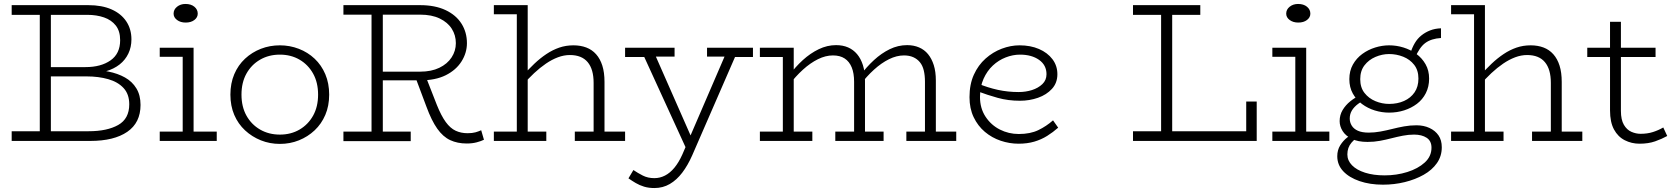

<svg xmlns="http://www.w3.org/2000/svg" viewBox="-20 -712 8461 970"><path d="M39 0V-49H428Q521 -49 577 -80.5Q633 -112 633 -185Q633 -236 604.5 -267Q576 -298 527 -312Q478 -326 418 -326H218V-373H412Q490 -373 538.5 -407Q587 -441 587 -509Q587 -555 565 -583Q543 -611 505.5 -624Q468 -637 421 -637H39V-686H426Q495 -686 543.5 -664.5Q592 -643 618 -604Q644 -565 644 -513Q644 -474 628.5 -441.5Q613 -409 584.5 -386.5Q556 -364 515.5 -352Q475 -340 424 -340V-360Q479 -360 527 -350.5Q575 -341 611.5 -320.5Q648 -300 669 -265.5Q690 -231 690 -182Q690 -92 623 -46Q556 0 436 0ZM181 -28V-660H237V-28Z M903 -7V-471H958V-7ZM787 0V-47H1075V0ZM787 -425V-471H950V-425ZM918 -598Q892 -598 874.5 -611Q857 -624 857 -643Q857 -664 874.5 -678Q892 -692 917 -692Q945 -692 962 -678Q979 -664 979 -643Q979 -624 962 -611Q945 -598 918 -598Z M1394 15Q1343 15 1298 -3Q1253 -21 1218 -53.5Q1183 -86 1163.5 -131.5Q1144 -177 1144 -234Q1144 -291 1163.5 -337Q1183 -383 1218 -415.5Q1253 -448 1298 -465.5Q1343 -483 1394 -483Q1444 -483 1489.5 -465.5Q1535 -448 1569.5 -415.5Q1604 -383 1623.5 -337Q1643 -291 1643 -234Q1643 -177 1623.5 -131.5Q1604 -86 1569.5 -53.5Q1535 -21 1490 -3Q1445 15 1394 15ZM1394 -32Q1450 -32 1493.5 -57.5Q1537 -83 1562 -128Q1587 -173 1587 -234Q1587 -295 1562 -340Q1537 -385 1493.5 -410.5Q1450 -436 1394 -436Q1338 -436 1294 -410.5Q1250 -385 1225 -340Q1200 -295 1200 -234Q1200 -173 1225 -128Q1250 -83 1294 -57.5Q1338 -32 1394 -32Z M1898 -306V-350H2103Q2159 -350 2199.5 -369.5Q2240 -389 2261.5 -422Q2283 -455 2283 -494Q2283 -534 2262.5 -566.5Q2242 -599 2201.5 -618.5Q2161 -638 2103 -638H1715V-686H2102Q2178 -686 2231 -661Q2284 -636 2311.5 -592.5Q2339 -549 2339 -494Q2339 -445 2311.5 -401.5Q2284 -358 2232 -332Q2180 -306 2103 -306ZM1715 1V-47H2055V1ZM1857 -28V-659H1914V-28ZM2338 13Q2291 13 2254.5 -4Q2218 -21 2189 -62Q2160 -103 2134 -174L2080 -318L2131 -325L2187 -182Q2209 -127 2232 -95.5Q2255 -64 2282 -51.5Q2309 -39 2342 -39Q2366 -39 2382 -43.5Q2398 -48 2411 -54L2425 -6Q2411 1 2388.5 7Q2366 13 2338 13Z M2979 0V-293Q2979 -328 2971.5 -354Q2964 -380 2949 -398Q2934 -416 2911.5 -425Q2889 -434 2859 -434Q2829 -434 2798.5 -422.5Q2768 -411 2738 -390.5Q2708 -370 2678.5 -342.5Q2649 -315 2621 -282V-329Q2650 -362 2679.5 -390Q2709 -418 2740.5 -439Q2772 -460 2805.5 -471.5Q2839 -483 2877 -483Q2913 -483 2942 -472Q2971 -461 2991.5 -438Q3012 -415 3023 -380.5Q3034 -346 3034 -298V0ZM2475 0V-47H2740V0ZM2884 0V-47H3138V0ZM2646 -686V0H2591V-640H2475V-686Z M3286 238Q3257 238 3234 231Q3211 224 3191.5 212.5Q3172 201 3155 189L3180 147Q3202 162 3227.5 175Q3253 188 3286 188Q3314 188 3339.5 175Q3365 162 3387 135.5Q3409 109 3427 69L3652 -453H3706L3477 73Q3455 123 3427 160Q3399 197 3364 217.5Q3329 238 3286 238ZM3455 57 3223 -450H3283L3489 18ZM3138 -424V-471H3388V-426H3263L3252 -424ZM3552 -426V-471H3784V-424H3674L3665 -426Z M3819 -424V-471H3980V-424ZM3935 -7V-471H3990V-7ZM3819 0V-47H4084V0ZM4295 -7V-299Q4295 -342 4283 -371.5Q4271 -401 4247.5 -416.5Q4224 -432 4188 -432Q4151 -432 4112.5 -413Q4074 -394 4036.5 -360Q3999 -326 3965 -281V-329Q3998 -374 4036 -408.5Q4074 -443 4116.5 -463.5Q4159 -484 4204 -484Q4238 -484 4264.5 -472.5Q4291 -461 4310 -438.5Q4329 -416 4339.5 -383Q4350 -350 4350 -305V-7ZM4200 0V-47H4444V0ZM4653 -7V-299Q4653 -331 4647 -356Q4641 -381 4627.5 -397.5Q4614 -414 4594 -423Q4574 -432 4547 -432Q4510 -432 4471.5 -413Q4433 -394 4395.5 -360Q4358 -326 4324 -281V-329Q4358 -374 4395.5 -408.5Q4433 -443 4475 -463.5Q4517 -484 4563 -484Q4596 -484 4623 -472.5Q4650 -461 4668.5 -438.5Q4687 -416 4697.5 -383Q4708 -350 4708 -305V-7ZM4559 0V-47H4811V0Z M5126 14Q5080 14 5035.5 -1Q4991 -16 4955.5 -46Q4920 -76 4899 -120Q4878 -164 4878 -221Q4878 -286 4900 -334.5Q4922 -383 4959 -416Q4996 -449 5041 -466Q5086 -483 5131 -483Q5186 -483 5229 -464.5Q5272 -446 5297 -413Q5322 -380 5322 -337Q5322 -293 5294.5 -263Q5267 -233 5224 -218Q5181 -203 5133 -203Q5073 -203 5021 -217.5Q4969 -232 4921 -250L4920 -290Q4971 -269 5021.5 -258Q5072 -247 5126 -247Q5162 -247 5193.5 -257Q5225 -267 5246 -287Q5267 -307 5267 -337Q5267 -383 5229.5 -409.5Q5192 -436 5133 -436Q5097 -436 5061 -422Q5025 -408 4996 -381Q4967 -354 4949 -314Q4931 -274 4931 -222Q4931 -165 4959 -122.5Q4987 -80 5031.5 -57.5Q5076 -35 5127 -35Q5185 -35 5225.5 -54.5Q5266 -74 5300 -104L5326 -67Q5300 -44 5270.5 -25.5Q5241 -7 5205.5 3.5Q5170 14 5126 14Z M5704 0V-49H6276V-199H6329V0ZM5846 -28V-657H5902V-28ZM5704 -637V-686H6044V-637Z M6524 -7V-471H6579V-7ZM6408 0V-47H6696V0ZM6408 -425V-471H6571V-425ZM6539 -598Q6513 -598 6495.5 -611Q6478 -624 6478 -643Q6478 -664 6495.5 -678Q6513 -692 6538 -692Q6566 -692 6583 -678Q6600 -664 6600 -643Q6600 -624 6583 -611Q6566 -598 6539 -598Z M6967 221Q6901 221 6848.5 203Q6796 185 6766 153Q6736 121 6736 77Q6736 46 6751 22Q6766 -2 6787 -18Q6808 -34 6826 -42L6857 -27Q6829 -16 6808 8.5Q6787 33 6787 68Q6787 99 6810.5 123Q6834 147 6876.5 160.5Q6919 174 6975 174Q7036 174 7090 157Q7144 140 7178 109Q7212 78 7212 34Q7212 0 7187.5 -16Q7163 -32 7124 -32Q7096 -32 7067.5 -26.5Q7039 -21 7010 -13.5Q6981 -6 6951.5 -0.5Q6922 5 6889 5Q6840 5 6809 -10.5Q6778 -26 6763 -50Q6748 -74 6748 -100Q6748 -131 6763 -156Q6778 -181 6801.5 -200Q6825 -219 6851 -231L6884 -214Q6861 -202 6841 -187Q6821 -172 6810 -154Q6799 -136 6799 -113Q6799 -94 6809 -77.5Q6819 -61 6840 -51.5Q6861 -42 6895 -42Q6924 -42 6954 -47.5Q6984 -53 7013.5 -60.5Q7043 -68 7073.5 -73.5Q7104 -79 7136 -79Q7173 -79 7202 -65.5Q7231 -52 7247.5 -28Q7264 -4 7264 32Q7264 77 7239.5 112Q7215 147 7172.5 171Q7130 195 7077 208Q7024 221 6967 221ZM6998 -143Q6961 -143 6925.5 -154Q6890 -165 6861 -186.5Q6832 -208 6814.5 -239.5Q6797 -271 6797 -312Q6797 -354 6815 -386Q6833 -418 6862.5 -439.5Q6892 -461 6927.5 -472Q6963 -483 6998 -483Q7035 -483 7070.5 -472Q7106 -461 7135 -440Q7164 -419 7182 -387.5Q7200 -356 7200 -315Q7200 -274 7183.5 -241.5Q7167 -209 7138.5 -187.5Q7110 -166 7074 -154.5Q7038 -143 6998 -143ZM6998 -187Q7040 -187 7073.5 -202Q7107 -217 7126.5 -245.5Q7146 -274 7146 -315Q7146 -357 7124.5 -384.5Q7103 -412 7069 -425.5Q7035 -439 6998 -439Q6963 -439 6929 -424.5Q6895 -410 6873.5 -382Q6852 -354 6852 -312Q6852 -270 6873.5 -242.5Q6895 -215 6928.5 -201Q6962 -187 6998 -187ZM7128 -418 7105 -442Q7114 -471 7127.5 -494Q7141 -517 7161 -533Q7181 -549 7205.5 -558.5Q7230 -568 7260 -569V-520Q7211 -517 7181 -495Q7151 -473 7128 -418Z M7815 0V-293Q7815 -328 7807.5 -354Q7800 -380 7785 -398Q7770 -416 7747.5 -425Q7725 -434 7695 -434Q7665 -434 7634.5 -422.5Q7604 -411 7574 -390.5Q7544 -370 7514.5 -342.5Q7485 -315 7457 -282V-329Q7486 -362 7515.5 -390Q7545 -418 7576.5 -439Q7608 -460 7641.5 -471.5Q7675 -483 7713 -483Q7749 -483 7778 -472Q7807 -461 7827.5 -438Q7848 -415 7859 -380.5Q7870 -346 7870 -298V0ZM7311 0V-47H7576V0ZM7720 0V-47H7974V0ZM7482 -686V0H7427V-640H7311V-686Z M8263 14Q8223 14 8188.5 -3.5Q8154 -21 8134 -58Q8114 -95 8114 -154V-602H8169V-152Q8169 -107 8184 -81.5Q8199 -56 8222 -46Q8245 -36 8268 -36Q8303 -36 8331 -45Q8359 -54 8383 -68L8403 -25Q8376 -10 8342 2Q8308 14 8263 14ZM7999 -424V-471H8344V-424Z"/></svg>

Font: BioRhyme Light
Style: Regular
Weight: 300
Designer: Aoife Mooney
Foundry: Aoife Mooney Type
Version: Version 1.600;gftools[0.9.33]